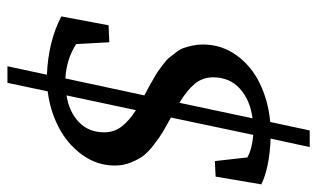

<svg xmlns="http://www.w3.org/2000/svg" viewBox="-186 -541 840 508"><g transform="rotate(90 234.0 -287.0)"><path d="M155.3 113.3 177.7 8.8Q89.8 5.4 23.4 -29.3L46.9 -154.3L91.8 -156.2L96.7 -68.4Q136.2 -43 187.5 -40L232.4 -249Q215.3 -257.8 210.7 -260.5Q206.1 -263.2 190.4 -272Q174.8 -280.8 168.9 -284.9Q163.1 -289.1 150.4 -298.6Q137.7 -308.1 132.6 -314.7Q127.4 -321.3 118.9 -332.3Q110.4 -343.3 106.9 -353.3Q103.5 -363.3 100.6 -376.2Q97.7 -389.2 97.7 -403.3Q97.7 -453.1 126.2 -492.7Q154.8 -532.2 200.7 -554.4Q246.6 -576.7 302.7 -582L325.2 -686.5H369.1L346.7 -583Q422.4 -580.1 467.8 -558.6L447.3 -437.5L406.2 -435.5L396.5 -521.5Q373.5 -534.2 336.9 -537.1L291 -319.3Q315.9 -305.7 328.6 -298.1Q341.3 -290.5 361.6 -275.1Q381.8 -259.8 391.8 -246.6Q401.9 -233.4 409.9 -213.4Q418 -193.4 418 -170.9Q418 -123.5 389.6 -84.5Q361.3 -45.4 317.1 -22.5Q272.9 0.5 221.7 6.8L199.2 113.3ZM184.6 -430.7Q184.6 -402.8 202.1 -381.8Q219.7 -360.8 252 -341.8L293 -535.2Q244.6 -528.8 214.6 -501.7Q184.6 -474.6 184.6 -430.7ZM330.1 -142.6Q330.1 -168.9 314.9 -188.7Q299.8 -208.5 271.5 -226.6L232.4 -43Q275.9 -49.8 303 -75.7Q330.1 -101.6 330.1 -142.6Z"/></g></svg>

Font: Crimson Pro
Style: Italic
Weight: 400
Italic angle: -12°
Designer: Jacques Le Bailly
Foundry: Baron von Fonthausen
Version: Version 1.003